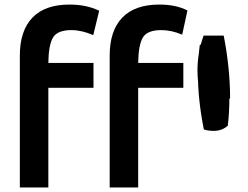

<svg xmlns="http://www.w3.org/2000/svg" viewBox="-20 -809 1087 842"><path d="M285 -789Q359 -789 415 -762L389 -655Q338 -677 293 -677Q232 -677 212.5 -644.5Q193 -612 192 -533H390V-424H192V13H67V-565Q67 -674 122 -731.5Q177 -789 285 -789ZM679 -789Q752 -789 802 -763L779 -657Q732 -677 687 -677Q626 -677 606.5 -644.5Q587 -612 586 -533H784V-424H586V13H461V-565Q461 -674 516 -731.5Q571 -789 679 -789ZM936 -634Q986 -510 986 -385Q986 -314 979 -258Q954 -235 917 -235Q895 -235 874 -241Q848 -371 848 -485Q848 -547 856 -611Q888 -634 936 -634ZM989 -378Q942 -349 873 -349Q846 -421 846 -501Q846 -579 873 -653H961Q989 -510 989 -378Z"/></svg>

Font: Repo
Style: DemiBold
Weight: 600
Designer: Stefan Peev
Foundry: Context Ltd
Version: Version 001.000